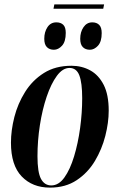

<svg xmlns="http://www.w3.org/2000/svg" viewBox="-20 -846 545 876"><path d="M455 -826 451 -806H224L228 -826ZM390 -619Q370 -619 358 -631Q346 -643 346 -669Q346 -700 361 -722Q376 -744 401 -744Q421 -744 432.5 -732.5Q444 -721 444 -695Q444 -656 427 -637.5Q410 -619 390 -619ZM226 -619Q206 -619 194 -631Q182 -643 182 -669Q182 -700 196.5 -722Q211 -744 237 -744Q257 -744 268.5 -733Q280 -722 280 -696Q280 -656 263 -637.5Q246 -619 226 -619ZM208 10Q128 10 79 -41Q30 -92 30 -195Q30 -251 45.5 -312Q61 -373 94.5 -426.5Q128 -480 180.5 -513Q233 -546 306 -546Q353 -546 391.5 -525Q430 -504 453 -459Q476 -414 476 -341Q476 -287 460.5 -226Q445 -165 413 -111.5Q381 -58 330 -24Q279 10 208 10ZM214 0Q248 0 274 -36.5Q300 -73 318 -132.5Q336 -192 345.5 -261.5Q355 -331 355 -398Q355 -468 342 -502Q329 -536 297 -536Q266 -536 239.5 -500Q213 -464 193 -405Q173 -346 162 -275Q151 -204 151 -133Q151 -60 167 -30Q183 0 214 0Z"/></svg>

Font: Noto Serif Display ExtraCondensed
Style: Bold Italic
Weight: 700
Width: 2
Italic angle: -12°
Designer: Monotype Design Team
Foundry: Monotype Imaging Inc.
Version: Version 2.009